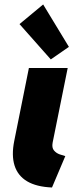

<svg xmlns="http://www.w3.org/2000/svg" viewBox="-20 -832 356 860"><path d="M212.9 7.8Q143.1 4.9 101.3 -20Q59.6 -44.9 45.2 -90.6Q30.8 -136.2 43.9 -201.2L109.4 -527.3H283.2L215.8 -193.4Q211.4 -170.4 221.7 -158.2Q231.9 -146 247.3 -140.6Q262.7 -135.3 272.5 -132.8ZM207.5 -565.9 67.4 -724.1 173.3 -812 288.6 -622.1Z"/></svg>

Font: Reddit Sans Black
Style: Italic
Weight: 900
Italic angle: -11.25°
Designer: Stephen Hutchings
Version: Version 1.013